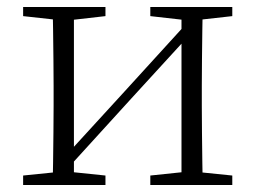

<svg xmlns="http://www.w3.org/2000/svg" viewBox="-20 -528 730 548"><path d="M46 0V-27L154 -38H175L281 -27V0ZM409 0V-27L514 -38H535L643 -27V0ZM130 0Q131 -24 131.5 -64.5Q132 -105 132.5 -148.5Q133 -192 133 -226V-283Q133 -316 132.5 -359.5Q132 -403 131.5 -443.5Q131 -484 130 -508H191V0ZM171 -45 141 -61H147L331 -262L516 -465L544 -447H538L354 -246ZM498 0V-508H559Q558 -484 557.5 -443.5Q557 -403 556.5 -359.5Q556 -316 556 -283V-226Q556 -192 556.5 -148.5Q557 -105 557.5 -64.5Q558 -24 559 0ZM46 -482V-508H281V-482L176 -470H155ZM409 -482V-508H643V-482L536 -470H515Z"/></svg>

Font: Source Han Serif JP VF
Style: Regular
Weight: 250
Designer: Ryoko NISHIZUKA 西塚涼子 (kana & ideographs); Frank Grießhammer (Latin, Greek & Cyrillic); Wenlong ZHANG 张文龙 (bopomofo); San
Foundry: Adobe
Version: Version 2.001;hotconv 1.1.0;makeotfexe 2.6.0